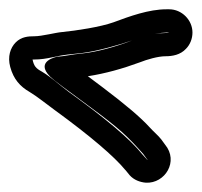

<svg xmlns="http://www.w3.org/2000/svg" viewBox="-21 -463 434 413"><path d="M263 -376C230 -363 187 -351 156 -348C133 -346 119 -342 102 -341C102 -341 53 -332 87 -298C95 -290 120 -272 170 -235C238 -185 253 -170 287 -132L295 -121L296 -120V-119L286 -130C258 -165 205 -209 126 -266C106 -281 89 -297 69 -309C56 -316 52 -321 49 -335H53C66 -335 79 -337 93 -340C119 -346 130 -346 156 -349C189 -353 237 -367 263 -376ZM312 -390C323 -392 331 -393 337 -393H343C340 -392 339 -392 335 -392C328 -392 320 -391 312 -390ZM343 -443H337C299 -443 258 -428 223 -415C195 -405 143 -397 112 -394C99 -393 69 -385 53 -385C40 -385 25 -384 13 -372C1 -360 -5 -341 1 -319C8 -293 22 -277 43 -265C61 -254 79 -239 97 -226C174 -170 225 -126 248 -98L249 -97L258 -86C267 -76 280 -71 293 -70C334 -68 364 -116 334 -152L326 -163C319 -172 310 -179 301 -189C282 -210 249 -238 200 -275L168 -299C206 -305 242 -315 280 -329C295 -335 319 -342 335 -342C350 -342 367 -345 379 -358C388 -367 393 -380 393 -393C393 -420 370 -443 343 -443Z"/></svg>

Font: AppleStorm
Style: CBo
Weight: 400
Foundry: Cannot Into Space Fonts
Version: Version 1.01